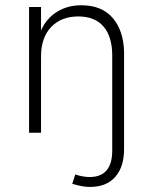

<svg xmlns="http://www.w3.org/2000/svg" viewBox="-20 -515 593 745"><path d="M328.6 210.4Q300.8 210.4 260.3 198.2L272 162.1Q302.7 171.9 327.6 171.9Q415.5 171.9 415.5 68.8V-299.3Q415.5 -372.6 381.8 -411.9Q348.1 -451.2 283.7 -451.2Q217.3 -451.2 178.2 -409.9Q139.2 -368.7 139.2 -295.9V0H92.8V-487.8H139.2V-396.5Q159.7 -443.4 200.9 -469Q242.2 -494.6 294.9 -494.6Q374.5 -494.6 416.7 -446Q459 -397.5 461.4 -314.5V64Q461.4 132.3 427.2 171.4Q393.1 210.4 328.6 210.4Z"/></svg>

Font: HK Grotesk Light Legacy
Style: Regular
Weight: 300
Designer: Alfredo Marco Pradil
Foundry: Hanken Design Co.
Version: Version 2.022;PS 002.022;hotconv 1.0.88;makeotf.lib2.5.64775